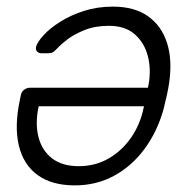

<svg xmlns="http://www.w3.org/2000/svg" viewBox="-20 -550 584 580"><path d="M321 -530Q386 -530 427 -501Q468 -472 484.5 -420.5Q501 -369 491 -300Q489 -285 483.5 -260Q478 -235 474 -220Q455 -152 416.5 -100Q378 -48 324.5 -19Q271 10 206 10Q137 10 94 -21Q51 -52 37 -110Q23 -168 40 -248L43 -263Q45 -273 53 -279Q61 -285 71 -285H427Q427 -285 427.5 -289Q428 -293 429 -295Q437 -341 426.5 -381Q416 -421 387 -446.5Q358 -472 309 -472Q267 -472 235 -459Q203 -446 183 -430.5Q163 -415 156 -407Q144 -394 138.5 -391.5Q133 -389 122 -389H106Q97 -389 92 -394.5Q87 -400 89 -409Q93 -423 111.5 -443.5Q130 -464 161.5 -484Q193 -504 233.5 -517Q274 -530 321 -530ZM415 -229H97L96 -225Q86 -175 96.5 -135Q107 -95 137.5 -71.5Q168 -48 218 -48Q268 -48 308.5 -71.5Q349 -95 376.5 -135Q404 -175 414 -225Z"/></svg>

Font: Rubik Light
Style: Italic
Weight: 300
Italic angle: -12°
Designer: Hubert and Fischer
Foundry: Hubert and Fischer
Version: Version 2.300;gftools[0.9.30]